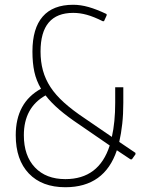

<svg xmlns="http://www.w3.org/2000/svg" viewBox="-20 -773 610 805"><path d="M254 12Q156 12 101 -45.5Q46 -103 46 -206Q46 -343 152 -401Q132 -435 124 -472Q116 -509 116 -557Q116 -654 159 -703.5Q202 -753 287 -753Q318 -753 351.5 -743.5Q385 -734 427 -714V-708L416 -684H411Q373 -703 344 -711Q315 -719 287 -719Q150 -719 150 -557Q150 -514 160 -477.5Q170 -441 191.5 -408Q213 -375 248.5 -343Q284 -311 335 -277L449 -199Q463 -261 463 -342V-407H497V-342Q497 -294 492.5 -253.5Q488 -213 480 -178L548 -132V-126L533 -105H527L470 -143Q418 12 254 12ZM315 -249Q264 -283 229 -313Q194 -343 171 -373Q80 -322 80 -206Q80 -120 126.5 -71Q173 -22 254 -22Q395 -22 440 -163Z"/></svg>

Font: Encode Sans Compressed
Style: Thin
Weight: 100
Designer: Pablo Impallari, Andres Torresi
Foundry: Pablo Impallari, Andres Torresi
Version: Version 1.000; ttfautohint (v1.00) -l 8 -r 50 -G 200 -x 14 -